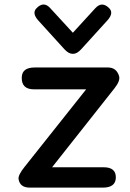

<svg xmlns="http://www.w3.org/2000/svg" viewBox="-20 -811 578 853"><path d="M488.8 -418.9Q515.6 -452.6 508.8 -473.6Q497.1 -511.2 459.5 -511.2H134.3Q78.1 -511.2 76.7 -467.8Q74.7 -414.1 130.9 -414.1H362.8L88.9 -69.3Q59.6 -32.7 62.5 -15.1Q68.8 22.5 111.8 22.5H437Q493.2 22.5 494.6 -21Q496.1 -67.9 440.4 -67.9H211.4ZM303.7 -571.8Q321.8 -571.3 340.3 -591.8L456.5 -719.7Q486.3 -752.4 465.8 -773.9Q433.6 -807.1 403.8 -774.9L303.7 -665.5L203.1 -774.9Q173.8 -807.6 141.6 -773.9Q121.1 -752 150.4 -719.7L266.6 -591.8Q285.6 -571.3 303.7 -571.8Z"/></svg>

Font: Comic Relief
Style: Regular
Weight: 400
Designer: Jeff Davis
Foundry: Loudifier
Version: Version 1.200; ttfautohint (v1.8.4.7-5d5b)